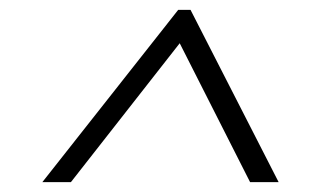

<svg xmlns="http://www.w3.org/2000/svg" viewBox="-20 -720 630 390"><path d="M342 -700H367L546 -350H488L336 -650H359L124 -350H66Z"/></svg>

Font: Pathway Extreme 8pt Thin
Style: Italic
Weight: 100
Italic angle: -8°
Designer: Eduardo Rodriguez Tunni
Foundry: Eduardo Rodriguez Tunni
Version: Version 1.000